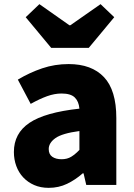

<svg xmlns="http://www.w3.org/2000/svg" viewBox="-20 -892 646 926"><path d="M215 14Q176 14 145 0.5Q114 -13 92 -36.5Q70 -60 58.5 -91.5Q47 -123 47 -159Q47 -249 122 -299.5Q197 -350 363 -368Q360 -403 340.5 -422Q321 -441 277 -441Q243 -441 207 -428Q171 -415 128 -391L66 -508Q123 -542 183.5 -562.5Q244 -583 311 -583Q422 -583 481.5 -520Q541 -457 541 -323V0H396L383 -56H379Q344 -25 303.5 -5.5Q263 14 215 14ZM277 -124Q304 -124 323.5 -136Q343 -148 363 -169V-260Q280 -249 247.5 -226Q215 -203 215 -173Q215 -148 232 -136Q249 -124 277 -124ZM104 -809 170 -872 315 -770H319L465 -872L531 -809L408 -661H227Z"/></svg>

Font: Kinto Sans Black
Style: Regular
Weight: 900
Designer: Authors: Ryoko NISHIZUKA  (kana & ideographs); Paul D. Hunt (Latin, Greek & Cyrillic); Wenlong ZHANG  (bopomofo); Sandol
Foundry: Adobe Systems Incorporated, ookami Inc.
Version: Version 0.001